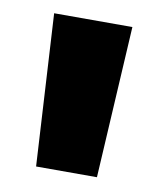

<svg xmlns="http://www.w3.org/2000/svg" viewBox="-52 -743 361 435"><g transform="rotate(10 129.0 -525.5)"><path d="M59 -351 39 -700H219L199 -351Z"/></g></svg>

Font: Geologica Cursive Black
Style: Regular
Weight: 900
Designer: Sindre Bremnes, Frode Helland
Foundry: Monokrom Skriftforlag AS
Version: Version 1.010;gftools[0.9.28]